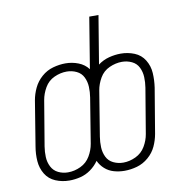

<svg xmlns="http://www.w3.org/2000/svg" viewBox="-82 -815 884 903"><g transform="rotate(-10 360.0 -363.5)"><path d="M442 -31Q417 -31 395 -41.5Q373 -52 362.5 -73.5Q352 -95 351 -120Q350 -145 354 -170L389 -385Q394 -415 410.5 -443.5Q427 -472 457 -485.5Q487 -499 517 -499Q542 -499 564 -488.5Q586 -478 596.5 -456.5Q607 -435 608 -410Q609 -385 605 -360L569 -145Q564 -115 547.5 -87Q531 -59 501.5 -45Q472 -31 442 -31ZM178 -31Q153 -31 131.5 -41.5Q110 -52 99 -73.5Q88 -95 87 -120Q86 -145 90 -170L126 -385Q131 -415 147.5 -443.5Q164 -472 193.5 -485.5Q223 -499 253 -499Q278 -499 300 -488.5Q322 -478 332.5 -456.5Q343 -435 344 -410Q345 -385 341 -360L306 -145Q301 -115 284.5 -87Q268 -59 238.5 -45Q209 -31 178 -31ZM178 8Q204 8 230.5 1.5Q257 -5 280 -21.5Q303 -38 319 -61Q329 -39 347.5 -22.5Q366 -6 390.5 1Q415 8 441 8Q471 8 501 -0.5Q531 -9 556 -30.5Q581 -52 594 -80.5Q607 -109 612 -138L648 -353Q653 -388 651 -422Q649 -456 631.5 -484.5Q614 -513 583 -525.5Q552 -538 518 -538Q490 -538 461.5 -530.5Q433 -523 409 -505L447 -735H403L363 -491Q345 -515 315.5 -526.5Q286 -538 254 -538Q225 -538 194.5 -529.5Q164 -521 139.5 -499.5Q115 -478 101.5 -449.5Q88 -421 83 -392L48 -177Q42 -142 44.5 -108Q47 -74 64 -46Q81 -18 112 -5Q143 8 178 8Z"/></g></svg>

Font: Iosevka Sparkle Extralight
Style: Italic
Weight: 200
Italic angle: -9°
Designer: Belleve Invis
Foundry: Belleve Invis
Version: Version 4.5.0; ttfautohint (v1.8.3)